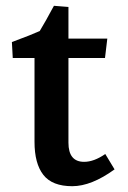

<svg xmlns="http://www.w3.org/2000/svg" viewBox="-20 -627 441 662"><path d="M99 -138V-427H24L21 -482Q91 -508 117 -520Q142 -562 156 -589L166 -607L216 -603V-494H350L342 -427H216V-135Q216 -69 270 -69Q304 -69 343 -96L375 -43Q295 15 229 15Q160 15 129.5 -24Q99 -63 99 -138Z"/></svg>

Font: Andada Pro
Style: Bold
Weight: 700
Designer: Carolina Giovagnoli
Foundry: Huerta Tipografica
Version: Version 3.005; ttfautohint (v1.8.4)